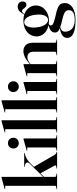

<svg xmlns="http://www.w3.org/2000/svg" viewBox="747 -1529 1028 2562"><g transform="rotate(-90 1261.0 -248.0)"><path d="M21 0Q19.5 0 18.2 -1Q17 -2 17 -3.5Q17 -5 18.5 -6.2Q20 -7.5 23.5 -8L50.5 -12.5Q57 -13.5 59.8 -17.5Q62.5 -21.5 62.5 -28V-686Q62.5 -689 61 -690.8Q59.5 -692.5 55.5 -692.5H23Q21 -692.5 19.8 -693.5Q18.5 -694.5 18.5 -696Q18.5 -698 19.8 -699Q21 -700 23 -700.5L165.5 -740Q170.5 -741.5 172.2 -741.8Q174 -742 176.5 -742Q179 -742 180.5 -740.2Q182 -738.5 182 -736V-28.5Q182 -21.5 185 -17.5Q188 -13.5 194 -12.5L221.5 -7.5Q227 -6.5 227 -3.5Q227 0 222.5 0ZM163 -167.5 355.5 -362Q378.5 -384.5 372.5 -403.5Q366.5 -422.5 338.5 -428L319 -431.5Q316 -432.5 314.8 -433.5Q313.5 -434.5 313.5 -435.5Q313.5 -437.5 315 -438.2Q316.5 -439 318.5 -439H496.5Q499.5 -439 500.8 -438.2Q502 -437.5 502 -435.5Q502 -434 500.5 -433Q499 -432 495.5 -431.5Q459 -424 426.5 -406.2Q394 -388.5 364.5 -359L168.5 -161ZM313.5 -313.5 475 -34.5Q482.5 -21.5 490.5 -16.2Q498.5 -11 511 -7.5Q514.5 -6 515.5 -5Q516.5 -4 516.5 -3Q516.5 -1.5 515.5 -0.8Q514.5 0 512.5 0H295.5Q294 0 292.8 -0.8Q291.5 -1.5 291.5 -3.5Q291.5 -5 292.8 -6Q294 -7 297 -7.5L319 -11Q330.5 -13 333.8 -19.2Q337 -25.5 331 -36L228 -226Z M694 -442.5V-28.5Q694 -21.5 697 -17.5Q700 -13.5 706 -12.5L733.5 -7.5Q736.5 -7 737.8 -6Q739 -5 739 -3.5Q739 -2 737.8 -1Q736.5 0 734.5 0H533Q531.5 0 530.2 -1Q529 -2 529 -3.5Q529 -4.5 530 -5.5Q531 -6.5 534 -7L562.5 -12.5Q569 -13.5 571.8 -17.5Q574.5 -21.5 574.5 -28V-392Q574.5 -395 573 -396.8Q571.5 -398.5 567.5 -398.5H535Q533 -399 531.8 -400Q530.5 -401 530.5 -402.5Q530.5 -404.5 531.8 -405.2Q533 -406 535 -406.5L677.5 -446.5Q682.5 -448 684.2 -448.2Q686 -448.5 688.5 -448.5Q691 -448.5 692.5 -446.8Q694 -445 694 -442.5ZM631.5 -511.5Q600 -511.5 580.2 -532.5Q560.5 -553.5 560.5 -584Q560.5 -614 580.5 -635Q600.5 -656 631.5 -656Q663.5 -656 683.8 -635Q704 -614 704 -584Q704 -553.5 683.8 -532.5Q663.5 -511.5 631.5 -511.5Z M937.5 -736V-28.5Q937.5 -21.5 940.5 -17.5Q943.5 -13.5 949.5 -12.5L977 -7.5Q980 -7 981.2 -6Q982.5 -5 982.5 -3.5Q982.5 -2 981.2 -1Q980 0 978 0H776.5Q775 0 773.8 -1Q772.5 -2 772.5 -3.5Q772.5 -5 774 -6.2Q775.5 -7.5 779 -8L806 -12.5Q812.5 -13.5 815.2 -17.5Q818 -21.5 818 -28V-686Q818 -689 816.5 -690.8Q815 -692.5 811 -692.5H778.5Q776 -692.5 775 -693.5Q774 -694.5 774 -696Q774 -698 775.2 -699Q776.5 -700 778.5 -700.5L921 -740Q926 -741.5 927.8 -741.8Q929.5 -742 932 -742Q934.5 -742 936 -740.2Q937.5 -738.5 937.5 -736Z M1204 -736V-28.5Q1204 -21.5 1207 -17.5Q1210 -13.5 1216 -12.5L1243.5 -7.5Q1246.5 -7 1247.8 -6Q1249 -5 1249 -3.5Q1249 -2 1247.8 -1Q1246.5 0 1244.5 0H1043Q1041.5 0 1040.2 -1Q1039 -2 1039 -3.5Q1039 -5 1040.5 -6.2Q1042 -7.5 1045.5 -8L1072.5 -12.5Q1079 -13.5 1081.8 -17.5Q1084.5 -21.5 1084.5 -28V-686Q1084.5 -689 1083 -690.8Q1081.5 -692.5 1077.5 -692.5H1045Q1042.5 -692.5 1041.5 -693.5Q1040.5 -694.5 1040.5 -696Q1040.5 -698 1041.8 -699Q1043 -700 1045 -700.5L1187.5 -740Q1192.5 -741.5 1194.2 -741.8Q1196 -742 1198.5 -742Q1201 -742 1202.5 -740.2Q1204 -738.5 1204 -736Z M1447.5 -442.5V-28.5Q1447.5 -21.5 1450.5 -17.5Q1453.5 -13.5 1459.5 -12.5L1487 -7.5Q1490 -7 1491.2 -6Q1492.5 -5 1492.5 -3.5Q1492.5 -2 1491.2 -1Q1490 0 1488 0H1286.5Q1285 0 1283.8 -1Q1282.5 -2 1282.5 -3.5Q1282.5 -4.5 1283.5 -5.5Q1284.5 -6.5 1287.5 -7L1316 -12.5Q1322.5 -13.5 1325.2 -17.5Q1328 -21.5 1328 -28V-392Q1328 -395 1326.5 -396.8Q1325 -398.5 1321 -398.5H1288.5Q1286.5 -399 1285.2 -400Q1284 -401 1284 -402.5Q1284 -404.5 1285.2 -405.2Q1286.5 -406 1288.5 -406.5L1431 -446.5Q1436 -448 1437.8 -448.2Q1439.5 -448.5 1442 -448.5Q1444.5 -448.5 1446 -446.8Q1447.5 -445 1447.5 -442.5ZM1385 -511.5Q1353.5 -511.5 1333.8 -532.5Q1314 -553.5 1314 -584Q1314 -614 1334 -635Q1354 -656 1385 -656Q1417 -656 1437.2 -635Q1457.5 -614 1457.5 -584Q1457.5 -553.5 1437.2 -532.5Q1417 -511.5 1385 -511.5Z M1686 -442.5V-28.5Q1686 -21.5 1689 -17.5Q1692 -13.5 1698 -12.5L1725.5 -7.5Q1731 -6.5 1731 -3.5Q1731 0 1726.5 0H1525Q1523.5 0 1522.2 -1Q1521 -2 1521 -3.5Q1521 -4.5 1522 -5.5Q1523 -6.5 1526 -7L1554.5 -12.5Q1561 -13.5 1563.8 -17.5Q1566.5 -21.5 1566.5 -28V-392Q1566.5 -395 1565 -396.8Q1563.5 -398.5 1559.5 -398.5H1527Q1525 -399 1523.8 -400Q1522.5 -401 1522.5 -402.5Q1522.5 -404.5 1523.8 -405.2Q1525 -406 1527 -406.5L1669.5 -446.5Q1674.5 -448 1676.2 -448.2Q1678 -448.5 1680.5 -448.5Q1683 -448.5 1684.5 -446.8Q1686 -445 1686 -442.5ZM1675.5 -343.5 1670 -349 1688 -365Q1740.5 -411.5 1781.8 -430.5Q1823 -449.5 1858.5 -449.5Q1908 -449.5 1939.8 -419Q1971.5 -388.5 1971.5 -323.5V-31Q1971.5 -23 1975.2 -18Q1979 -13 1986.5 -11.5L2011 -7Q2013.5 -7 2014.5 -6Q2015.5 -5 2015.5 -3.5Q2015.5 -2 2014.5 -1Q2013.5 0 2011 0H1809Q1804.5 0 1804.5 -3.5Q1804.5 -6.5 1810 -7.5L1838 -12.5Q1846.5 -14 1849 -18.8Q1851.5 -23.5 1851.5 -31V-311Q1851.5 -355.5 1832 -376Q1812.5 -396.5 1778.5 -396.5Q1757.5 -396.5 1736 -387.5Q1714.5 -378.5 1693 -359Z M2335 -19.5Q2277.5 -33.5 2249.2 -43.5Q2221 -53.5 2211.5 -62.5Q2202 -71.5 2202 -83Q2202 -94 2210 -102.2Q2218 -110.5 2228.5 -114L2229 -118Q2184 -111 2157.5 -98.5Q2131 -86 2119.5 -68.5Q2108 -51 2108 -29.5Q2108 -5.5 2123.2 11Q2138.5 27.5 2174 40.2Q2209.5 53 2271 67Q2325 78.5 2354.2 91Q2383.5 103.5 2395 119Q2406.5 134.5 2406.5 154.5Q2406.5 181.5 2392.2 199.5Q2378 217.5 2349.5 226.5Q2321 235.5 2278 235.5Q2198 235.5 2158.5 199.2Q2119 163 2119 104Q2119 80.5 2136.8 62.8Q2154.5 45 2188.5 38.5L2187.5 33Q2106 43.5 2071 69.2Q2036 95 2036 136.5Q2036 168.5 2060.5 193Q2085 217.5 2137.2 231.8Q2189.5 246 2273 246Q2382 246 2441.8 206Q2501.5 166 2501.5 103Q2501.5 70.5 2487.2 47.8Q2473 25 2436.8 9Q2400.5 -7 2335 -19.5ZM2341 -423.5 2349 -424.5Q2359.5 -445 2370.5 -456.8Q2381.5 -468.5 2396 -468.5Q2407 -468.5 2415.5 -459.5Q2424 -450.5 2432.2 -439Q2440.5 -427.5 2450.8 -418.5Q2461 -409.5 2476 -409.5Q2498.5 -409.5 2510.5 -423Q2522.5 -436.5 2522.5 -460Q2522.5 -488.5 2504.2 -507Q2486 -525.5 2453.5 -525.5Q2416 -525.5 2390.2 -499.8Q2364.5 -474 2345.5 -432.5ZM2469 -283Q2469 -328 2444.8 -365.8Q2420.5 -403.5 2375.8 -426.5Q2331 -449.5 2269 -449.5Q2203 -449.5 2155.2 -426.2Q2107.5 -403 2081.8 -362.8Q2056 -322.5 2056 -272Q2056 -227 2081.8 -190Q2107.5 -153 2154.2 -131Q2201 -109 2264 -109Q2322 -109 2368.5 -131.8Q2415 -154.5 2442 -193.8Q2469 -233 2469 -283ZM2243 -438.5Q2283 -440.5 2311.2 -397Q2339.5 -353.5 2346 -277.5Q2353 -206.5 2333.5 -164.8Q2314 -123 2278.5 -121Q2253 -120 2231 -139.5Q2209 -159 2194.5 -195.8Q2180 -232.5 2175.5 -282.5Q2171 -329 2178.8 -363.8Q2186.5 -398.5 2203.2 -418Q2220 -437.5 2243 -438.5Z"/></g></svg>

Font: Fraunces 120pt SemiBold
Style: Regular
Weight: 600
Version: Version 1.000;[b76b70a41]